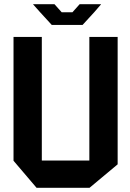

<svg xmlns="http://www.w3.org/2000/svg" viewBox="-20 -889 616 909"><path d="M153 0 44 -128V-714H178V-129H403V-714H537V-111L404 0ZM225 -771 170 -831 137 -868V-869H238L272 -831H323L357 -869H458V-868L426 -831L371 -771Z"/></svg>

Font: Foldit Thin SemiBold
Style: Regular
Weight: 600
Version: Version 1.003